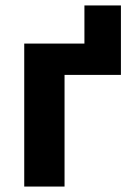

<svg xmlns="http://www.w3.org/2000/svg" viewBox="-20 -685 484 705"><path d="M69 0V-525H290V-665H424V-410H217V0Z"/></svg>

Font: IBM Plex Sans Var
Style: Regular
Weight: 400
Designer: Mike Abbink, Paul van der Laan, Pieter van Rosmalen
Foundry: Bold Monday
Version: Version 3.000